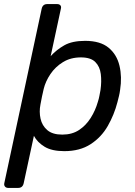

<svg xmlns="http://www.w3.org/2000/svg" viewBox="-45 -730 659 940"><path d="M-5 190Q-15 190 -20.5 183.5Q-26 177 -24 167L159 -687Q164 -710 186 -710H235Q245 -710 250.5 -704Q256 -698 253 -687L203 -455Q231 -486 269.5 -508Q308 -530 372 -530Q446 -530 486.5 -496.5Q527 -463 540 -408Q553 -353 543 -290Q541 -274 537.5 -260Q534 -246 530 -230Q514 -168 482.5 -113Q451 -58 398.5 -24Q346 10 270 10Q209 10 173.5 -11.5Q138 -33 121 -65L71 167Q66 190 44 190ZM260 -71Q308 -71 342 -93.5Q376 -116 399 -152.5Q422 -189 434 -231Q439 -246 441.5 -260Q444 -274 447 -289Q453 -331 448.5 -367.5Q444 -404 421.5 -426.5Q399 -449 351 -449Q301 -449 263.5 -426Q226 -403 202 -367.5Q178 -332 169 -295Q165 -279 160.5 -257Q156 -235 153 -218Q146 -183 153.5 -149Q161 -115 186.5 -93Q212 -71 260 -71Z"/></svg>

Font: Lubike
Style: Italic
Weight: 400
Italic angle: -12°
Foundry: Honoka55
Version: Version 1.000;July 22, 2022;FontCreator 14.0.0.2862 64-bit